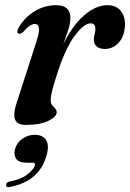

<svg xmlns="http://www.w3.org/2000/svg" viewBox="-20 -482 513 757"><path d="M53 -349.5Q43.5 -354 53.5 -373Q77 -413.5 116.2 -437.5Q155.5 -461.5 200.5 -461.5Q257.5 -461.5 257.5 -411.5Q257.5 -390 249 -363.8Q240.5 -337.5 229.5 -307.5Q265.5 -381.5 311.8 -421.5Q358 -461.5 403 -461.5Q439 -461.5 457 -438Q475 -414.5 472.5 -378.5Q469.5 -336 446.8 -312.5Q424 -289 394 -289Q372 -289 361 -299Q350 -309 350 -325Q350 -336 353 -346.5Q356 -357 356 -367.5Q356 -390 337.5 -390Q310.5 -390 273 -338.8Q235.5 -287.5 202.5 -182Q191.5 -148 185.8 -125.5Q180 -103 180 -86.5Q180 -73.5 186 -66.5Q192 -59.5 197.8 -54Q203.5 -48.5 203.5 -39Q203.5 -21.5 170.8 -5.5Q138 10.5 83 10.5Q46.5 10.5 39 -11.8Q31.5 -34 45.5 -76L123.5 -318Q136.5 -357.5 133.5 -372.5Q130.5 -387.5 118 -387.5Q109 -387.5 98.5 -381Q88 -374.5 71.5 -356.5Q60 -346.5 53 -349.5ZM85.5 159.5Q54.5 159.5 43.8 144Q33 128.5 39 107Q45.5 81.5 67.5 65.5Q89.5 49.5 117 49.5Q147.5 49.5 161 69.2Q174.5 89 164.5 127.5Q137.5 232 19.5 255Q3.5 258.5 4 247.5Q4.5 236.5 18.5 233.5Q61.5 226 87.2 206.2Q113 186.5 117.5 169.5Q120 159.5 109 159.5Z"/></svg>

Font: Fraunces 72pt S000 SemiBold
Style: Italic
Weight: 600
Italic angle: -16°
Version: Version 1.000; ttfautohint (v1.8.3)